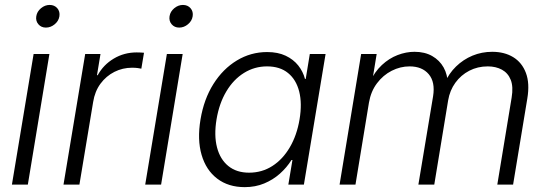

<svg xmlns="http://www.w3.org/2000/svg" viewBox="-20 -748 2215 778"><path d="M28.3 0 116.2 -529.3H180.2L92.8 0ZM166 -636.2Q147 -636.2 135.5 -649.7Q124 -663.1 127 -682.1Q129.9 -701.2 146 -714.6Q162.1 -728 181.2 -728Q200.7 -728 212.2 -714.6Q223.6 -701.2 220.7 -682.1Q217.8 -663.1 201.7 -649.7Q185.5 -636.2 166 -636.2Z M237.3 0 325.2 -529.3H387.2L373 -443.4H376Q398.9 -485.4 440.9 -510.5Q482.9 -535.6 533.7 -535.6Q542.5 -535.6 550.3 -535.2Q558.1 -534.7 563.5 -534.2L552.7 -469.7Q548.3 -470.7 538.3 -472.2Q528.3 -473.6 515.1 -473.6Q477.1 -473.6 443.6 -456.8Q410.2 -439.9 387.2 -408.9Q364.3 -377.9 357.4 -334.5L301.8 0Z M568.4 0 656.2 -529.3H720.2L632.8 0ZM706.1 -636.2Q687 -636.2 675.5 -649.7Q664.1 -663.1 667 -682.1Q669.9 -701.2 686 -714.6Q702.1 -728 721.2 -728Q740.7 -728 752.2 -714.6Q763.7 -701.2 760.7 -682.1Q757.8 -663.1 741.7 -649.7Q725.6 -636.2 706.1 -636.2Z M971.7 10.3Q905.3 10.3 860.1 -24.2Q814.9 -58.6 796.9 -120.4Q778.8 -182.1 792.5 -264.2Q806.2 -346.2 844.7 -407.5Q883.3 -468.8 939.7 -502.9Q996.1 -537.1 1062.5 -537.1Q1106 -537.1 1137.5 -522.2Q1168.9 -507.3 1188.5 -482.7Q1208 -458 1215.8 -428.2H1218.8L1235.4 -529.3H1299.3L1211.4 0H1148.4L1165 -99.6H1161.1Q1142.1 -69.3 1114.3 -44.4Q1086.4 -19.5 1050.5 -4.6Q1014.6 10.3 971.7 10.3ZM989.3 -48.3Q1041.5 -48.3 1083.7 -75.4Q1126 -102.5 1154.5 -151.4Q1183.1 -200.2 1193.8 -264.2Q1204.6 -328.6 1192.4 -377Q1180.2 -425.3 1147.2 -452.1Q1114.3 -479 1062 -479Q1011.2 -479 968.5 -452.4Q925.8 -425.8 897 -377.4Q868.2 -329.1 857.4 -264.2Q846.7 -199.2 859.4 -150.6Q872.1 -102.1 905.3 -75.2Q938.5 -48.3 989.3 -48.3Z M1356 0 1443.4 -529.3H1506.3L1487.3 -413.1L1478.5 -415Q1498 -457 1527.3 -484.4Q1556.6 -511.7 1591.1 -524.9Q1625.5 -538.1 1659.7 -538.1Q1701.2 -538.1 1731.2 -521Q1761.2 -503.9 1777.6 -474.6Q1793.9 -445.3 1794.4 -407.7L1782.2 -412.1Q1798.8 -450.2 1827.9 -478.5Q1856.9 -506.8 1894.5 -522.5Q1932.1 -538.1 1974.6 -538.1Q2023.9 -538.1 2059.6 -516.4Q2095.2 -494.6 2111.1 -452.4Q2127 -410.2 2116.7 -348.6L2059.1 0H1995.1L2053.2 -352.5Q2060.5 -396.5 2049.6 -424.3Q2038.6 -452.1 2013.9 -465.6Q1989.3 -479 1956.5 -479Q1915.5 -479 1881.6 -461.4Q1847.7 -443.8 1825.2 -412.8Q1802.7 -381.8 1795.9 -341.3L1739.7 0H1675.3L1734.9 -357.9Q1744.1 -415.5 1717.3 -447.3Q1690.4 -479 1639.6 -479Q1602.1 -479 1567.1 -461.2Q1532.2 -443.4 1507.6 -410.6Q1482.9 -377.9 1475.1 -332.5L1420.4 0Z"/></svg>

Font: Inter 24pt Light
Style: Italic
Weight: 300
Italic angle: -9.3988°
Designer: Rasmus Andersson
Foundry: rsms
Version: Version 4.001;git-66647c0bb